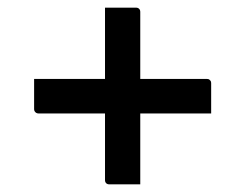

<svg xmlns="http://www.w3.org/2000/svg" viewBox="-20 -551 640 501"><path d="M254 -531Q277 -531 296 -531Q315 -531 335 -531Q340 -531 343 -528Q346 -525 346 -520Q346 -445 346 -370Q346 -295 346 -220Q346 -145 346 -70Q325 -70 306 -70Q287 -70 265 -70Q260 -70 257 -73Q254 -76 254 -81Q254 -139 254 -197.5Q254 -256 254 -315Q254 -374 254 -432Q254 -464 254 -489.5Q254 -515 254 -531ZM69 -345H520Q524 -345 526 -343.5Q528 -342 529.5 -340Q531 -338 531 -334Q531 -314 531 -294.5Q531 -275 531 -255H80Q77 -255 74.5 -256.5Q72 -258 70.5 -260.5Q69 -263 69 -266Q69 -286 69 -305.5Q69 -325 69 -345Z"/></svg>

Font: Recursive Monospace
Style: Regular
Weight: 400
Version: Version 1.047